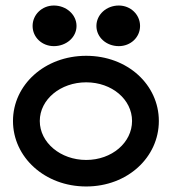

<svg xmlns="http://www.w3.org/2000/svg" viewBox="-20 -664 625 695"><path d="M410 -497C453 -497 487 -529 487 -570C487 -611 453 -644 410 -644C365 -644 329 -611 329 -570C329 -529 365 -497 410 -497ZM175 -497C220 -497 257 -529 257 -570C257 -611 220 -644 175 -644C132 -644 98 -611 98 -570C98 -529 132 -497 175 -497ZM292 -366C385 -366 458 -304 458 -226C458 -148 385 -85 292 -85C199 -85 124 -148 124 -226C124 -304 199 -366 292 -366ZM292 11C442 11 555 -95 555 -226C555 -357 442 -462 292 -462C142 -462 27 -357 27 -226C27 -95 142 11 292 11Z"/></svg>

Font: Charger
Style: ExBd
Weight: 400
Designer: Jasper
Foundry: Cannot Into Space Fonts
Version: Version 0.99